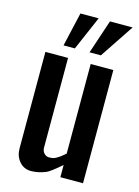

<svg xmlns="http://www.w3.org/2000/svg" viewBox="-130 -943 742 1024"><g transform="rotate(15 241.0 -431.0)"><path d="M55.7 -92.3V-625H180.7V-130.4Q180.7 -110.8 192.4 -98.6Q204.1 -86.4 219.2 -86.4Q233.9 -86.4 243.7 -88.9Q252.9 -91.8 262.7 -97.7Q272.5 -103.5 277.8 -107.4Q283.2 -111.3 293 -119.6Q302.7 -128.4 305.7 -130.4V-625H430.7V0H305.7V-67.4Q247.6 -17.1 228 -8.8Q186 8.8 145.5 8.8Q105.5 8.8 80.6 -20.5Q55.7 -49.8 55.7 -92.3ZM140.1 -683.6 183.1 -871.1H283.7L202.6 -683.6ZM283.7 -683.6 346.2 -871.1H471.2L346.2 -683.6Z"/></g></svg>

Font: Oswald-Regular
Style: Regular
Weight: 400
Designer: vernon adams
Foundry: vernon adams
Version: Version 2.002; ttfautohint (v0.92.18-e454-dirty) -l 8 -r 50 